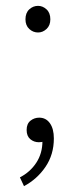

<svg xmlns="http://www.w3.org/2000/svg" viewBox="-20 -481 259 656"><path d="M110 -370Q93 -370 80 -382Q67 -394 67 -415Q67 -437 80 -449Q93 -461 110 -461Q126 -461 139 -449Q152 -437 152 -415Q152 -394 139 -382Q126 -370 110 -370ZM62 155 48 125Q83 107 104 75Q125 43 125 1L112 -59L148 -12Q141 -2 132 1.5Q123 5 113 5Q96 5 83.5 -5.5Q71 -16 71 -37Q71 -58 84 -68.5Q97 -79 114 -79Q137 -79 150.5 -60Q164 -41 164 -8Q164 47 135.5 89Q107 131 62 155Z"/></svg>

Font: Mada Light
Style: Regular
Weight: 300
Designer: Khaled Hosny
Version: Version 1.5